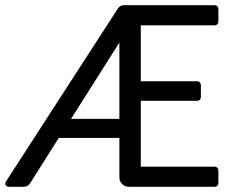

<svg xmlns="http://www.w3.org/2000/svg" viewBox="-20 -715 911 735"><path d="M0 -12Q0 -17 4 -22L431 -682Q439 -695 454 -695H802Q808 -695 812 -691Q816 -687 816 -681V-632Q816 -626 812 -622Q808 -618 802 -618H519V-404H735Q741 -404 745 -400Q749 -396 749 -390V-343Q749 -337 745 -333Q741 -329 735 -329H519V-77H802Q808 -77 812 -73Q816 -69 816 -63V-14Q816 -8 812 -4Q808 0 802 0H473Q458 0 447.5 -10.5Q437 -21 437 -36V-187H205L95 -13Q87 0 71 0H14Q8 0 4 -3.5Q0 -7 0 -12ZM437 -260V-552L252 -260Z"/></svg>

Font: Miriam Libre
Style: Regular
Weight: 400
Designer: Michal Sahar
Foundry: Hagilda
Version: Version 1.001